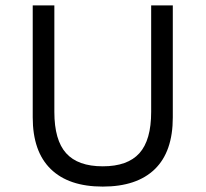

<svg xmlns="http://www.w3.org/2000/svg" viewBox="-20 -680 760 710"><path d="M619 -660V-246Q619 -119 552.5 -54.5Q486 10 360 10Q234 10 167.5 -55Q101 -120 101 -246V-660H181V-266Q181 -162 224.5 -113.5Q268 -65 360 -65Q452 -65 495.5 -113.5Q539 -162 539 -266V-660Z"/></svg>

Font: Work Sans
Style: Regular
Weight: 400
Designer: Wei Huang
Foundry: Wei Huang
Version: Version 1.032;PS 001.032;hotconv 1.0.70;makeotf.lib2.5.58329